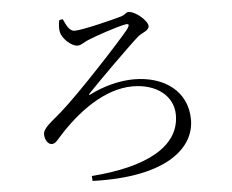

<svg xmlns="http://www.w3.org/2000/svg" viewBox="-54 -818 1108 918"><g transform="rotate(-5 500.0 -358.5)"><path d="M262 -744C258 -726 256 -702 260 -686C266 -657 308 -615 339 -615C357 -615 370 -628 389 -636C428 -653 531 -687 570 -695C596 -701 594 -691 582 -673C539 -619 323 -385 230 -304C183 -263 142 -236 142 -206C142 -180 157 -157 175 -157C191 -157 199 -168 214 -185C314 -298 448 -398 584 -398C696 -398 778 -337 778 -244C778 -90 612 -7 352 12L354 36C718 48 848 -85 848 -215C848 -352 738 -431 592 -431C526 -431 446 -411 382 -378C372 -373 369 -375 378 -384C420 -429 579 -587 631 -633C651 -650 685 -656 685 -679C685 -704 628 -754 595 -754C582 -754 577 -740 555 -735C518 -724 370 -687 331 -687C306 -687 292 -718 279 -747Z"/></g></svg>

Font: Source Han Serif
Style: Regular
Weight: 400
Designer: Ryoko NISHIZUKA 西塚涼子 (kana & ideographs); Frank Grießhammer (Latin, Greek & Cyrillic); Wenlong ZHANG 张文龙 (bopomofo); San
Foundry: Adobe Systems Incorporated
Version: Version 1.001;PS 1.001;hotconv 16.6.54;makeotf.lib2.5.65590